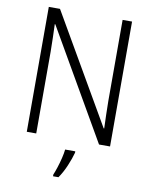

<svg xmlns="http://www.w3.org/2000/svg" viewBox="-99 -787 857 1081"><g transform="rotate(10 329.0 -246.5)"><path d="M567 0H504L144 -624H141Q142 -587 143.5 -548Q145 -509 145 -466V0H91V-714H155L514 -94H517Q516 -128 514.5 -171.5Q513 -215 513 -251V-714H567ZM379 69Q370 103 352 145.5Q334 188 311 221H280V211Q287 195 296 167.5Q305 140 312 111Q319 82 321 61H379Z"/></g></svg>

Font: Noto Sans Thai Looped SemiCondensed Light
Style: Regular
Weight: 300
Width: 4
Designer: Sasikarn Vongin, Ben Mitchell
Foundry: The Fontpad Ltd
Version: Version 1.001; ttfautohint (v1.8.4.7-5d5b)